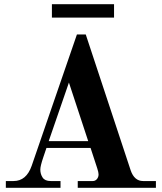

<svg xmlns="http://www.w3.org/2000/svg" viewBox="-20 -894 770 914"><path d="M442.9 -92.8 411.1 -189.9H201.2L186 -145Q171.9 -103.5 171.9 -86.9Q171.9 -65.4 182.9 -48.8Q193.8 -32.2 221.2 -32.2H268.1V0H7.8V-32.2H44.9Q105.5 -32.2 130.9 -105L346.2 -730H388.2L602.1 -83Q619.6 -32.2 661.1 -32.2H722.2V0H350.1V-32.2H421.9Q433.6 -32.2 441.4 -41.5Q449.2 -50.8 449.2 -64Q449.2 -73.7 442.9 -92.8ZM308.1 -501 211.9 -222.2H399.9ZM227.1 -810.1V-874H522.9V-810.1Z"/></svg>

Font: Flanker Steampunk
Style: Bold
Weight: 700
Designer: Alexey Kryukov, Leonardo Di Lena
Foundry: Alexey Kryukov, Leonardo Di Lena
Version: 1.210